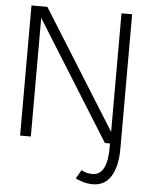

<svg xmlns="http://www.w3.org/2000/svg" viewBox="-58 -709 773 970"><g transform="rotate(5 328.0 -223.5)"><path d="M518 20V0H492L116.5 -601.5V0H62V-660H142.5L518.5 -58.5V-660H572.5V21.5Q572.5 110.5 541.2 161.8Q510 213 448.5 213Q422.5 213 397.5 205.2Q372.5 197.5 361 191L387 146.5Q409 161.5 442.5 161.5Q518 161.5 518 20Z"/></g></svg>

Font: League Spartan Light
Style: Regular
Weight: 277
Foundry: The League of Moveable Type
Version: Version 2.002